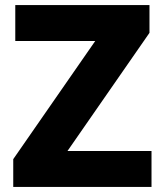

<svg xmlns="http://www.w3.org/2000/svg" viewBox="-20 -734 643 754"><path d="M575 0H32V-109L354 -573H40V-714H567V-605L245 -141H575Z"/></svg>

Font: Noto Sans Syriac Eastern ExtraBold
Style: Regular
Weight: 800
Designer: Patrick Giasson and the Monotype Design Team
Foundry: Monotype Imaging Inc.
Version: Version 3.001